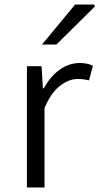

<svg xmlns="http://www.w3.org/2000/svg" viewBox="-20 -821 461 841"><path d="M98 -531H162L168 -434H172Q200 -486 241 -515.5Q282 -545 330 -545Q363 -545 387 -533L370 -469Q346 -475 320 -475Q281 -475 242 -444.5Q203 -414 175 -348V0H98ZM309 -801H392L396 -793L227 -626H164Z"/></svg>

Font: Nebula Sans Book
Style: Regular
Weight: 400
Designer: Paul D. Hunt for Adobe (as Source Sans)
Foundry: Nebula Entertainment & Broadcasting LLC
Version: Version 1.010